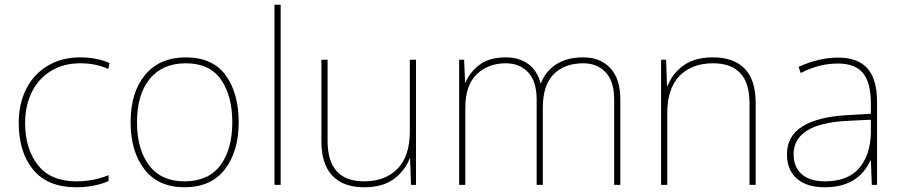

<svg xmlns="http://www.w3.org/2000/svg" viewBox="-20 -780 3803 810"><path d="M59 -261Q59 -342 90.5 -404.5Q122 -467 181 -502.5Q240 -538 319 -538Q387 -538 442 -514L437 -489Q384 -513 319 -513Q248 -513 195.5 -481Q143 -449 114.5 -392Q86 -335 86 -261Q86 -152 140 -83.5Q194 -15 302 -15Q375 -15 438 -41V-16Q377 10 302 10Q181 10 120 -64Q59 -138 59 -261Z M758 10Q648 10 589.5 -65.5Q531 -141 531 -264Q531 -391 592.5 -464.5Q654 -538 764 -538Q877 -538 932 -462.5Q987 -387 987 -264Q987 -142 929 -66Q871 10 758 10ZM758 -15Q859 -15 909.5 -82.5Q960 -150 960 -264Q960 -376 912 -444.5Q864 -513 764 -513Q666 -513 612 -447.5Q558 -382 558 -264Q558 -150 609 -82.5Q660 -15 758 -15Z M1138 0V-760H1164V0Z M1735 0H1714L1710 -111H1708Q1688 -59 1641 -24.5Q1594 10 1516 10Q1428 10 1382 -39Q1336 -88 1336 -182V-528H1362V-186Q1362 -15 1516 -15Q1605 -15 1657 -68Q1709 -121 1709 -226V-528H1735Z M2597 -361V0H2571V-360Q2571 -437 2535 -475Q2499 -513 2441 -513Q2362 -513 2316 -467Q2270 -421 2270 -325V0H2244V-360Q2244 -437 2208 -475Q2172 -513 2114 -513Q2039 -513 1991 -466.5Q1943 -420 1943 -325V0H1917V-528H1938L1942 -432H1944Q1963 -477 2004 -507.5Q2045 -538 2114 -538Q2170 -538 2208.5 -510Q2247 -482 2260 -429H2262Q2282 -480 2327 -509Q2372 -538 2441 -538Q2512 -538 2554.5 -493Q2597 -448 2597 -361Z M3168 -346V0H3142V-345Q3142 -513 2988 -513Q2899 -513 2847 -460Q2795 -407 2795 -302V0H2769V-528H2790L2794 -417H2796Q2816 -469 2863 -503.5Q2910 -538 2988 -538Q3075 -538 3121.5 -490.5Q3168 -443 3168 -346Z M3680 -350V0H3658L3654 -103H3652Q3600 10 3460 10Q3382 10 3341 -27Q3300 -64 3300 -129Q3300 -206 3365 -246.5Q3430 -287 3551 -294L3654 -300V-343Q3654 -432 3620.5 -472Q3587 -512 3516 -512Q3475 -512 3437.5 -502.5Q3400 -493 3358 -472L3349 -498Q3435 -537 3516 -537Q3599 -537 3639.5 -491.5Q3680 -446 3680 -350ZM3553 -270Q3328 -258 3328 -129Q3328 -75 3362.5 -45Q3397 -15 3460 -15Q3556 -15 3604 -70Q3652 -125 3654 -220V-275Z"/></svg>

Font: Noto Sans UI Thin
Style: Regular
Weight: 250
Designer: Monotype Design Team
Foundry: Monotype Imaging Inc.
Version: Version 1.001